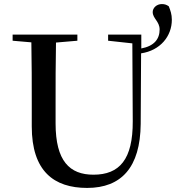

<svg xmlns="http://www.w3.org/2000/svg" viewBox="-20 -905 864 943"><path d="M253 -299V-397C253 -498 253 -598 255 -696L360 -705V-735H42V-705L134 -697C136 -597 136 -496 136 -397V-284C136 -64 245 18 408 18C576 18 669 -83 671 -296L673 -643C767 -657 824 -727 824 -808C824 -835 817 -854 809 -874C798 -882 788 -885 775 -885C749 -885 730 -866 730 -846C730 -814 764 -800 764 -760C764 -714 738 -679 674 -667V-735H511V-705L630 -692L632 -310C633 -122 567 -47 439 -47C322 -47 253 -114 253 -299Z"/></svg>

Font: Noto Serif SC SemiBold
Style: Regular
Weight: 600
Designer: Ryoko NISHIZUKA 西塚涼子 (kana & ideographs); Frank Grießhammer (Latin, Greek & Cyrillic); Wenlong ZHANG 张文龙 (bopomofo); San
Foundry: Adobe
Version: Version 2.001;hotconv 1.1.0;makeotfexe 2.6.0